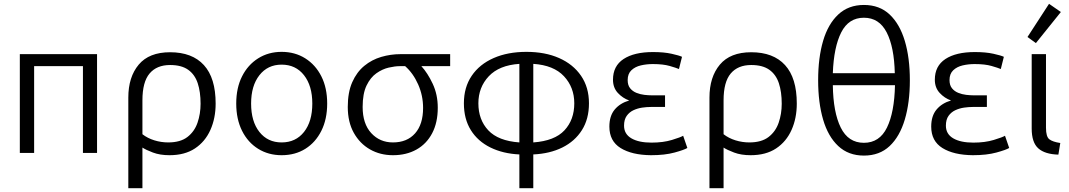

<svg xmlns="http://www.w3.org/2000/svg" viewBox="-20 -802 5609 1007"><path d="M84 0V-518H489V0H415V-455H159V0Z M653 185V-290Q653 -398 707.5 -463Q762 -528 872 -528Q988 -528 1049.5 -460.5Q1111 -393 1111 -259Q1111 -182 1083.5 -120.5Q1056 -59 1002.5 -23.5Q949 12 869 12Q819 12 782 -2Q745 -16 727 -28V185ZM862 -55Q926 -55 963 -83.5Q1000 -112 1016 -158.5Q1032 -205 1032 -258Q1032 -320 1017 -365.5Q1002 -411 967 -436Q932 -461 872 -461Q802 -461 764.5 -416.5Q727 -372 727 -276V-98Q754 -77 789.5 -66Q825 -55 862 -55Z M1457 12Q1388 12 1334 -21.5Q1280 -55 1249.5 -116Q1219 -177 1219 -259Q1219 -341 1249.5 -401.5Q1280 -462 1334 -496Q1388 -530 1457 -530Q1527 -530 1581 -496Q1635 -462 1665.5 -401.5Q1696 -341 1696 -259Q1696 -177 1665.5 -116Q1635 -55 1581.5 -21.5Q1528 12 1457 12ZM1457 -55Q1531 -55 1574.5 -110Q1618 -165 1618 -259Q1618 -352 1574.5 -407.5Q1531 -463 1457 -463Q1384 -463 1340.5 -407.5Q1297 -352 1297 -259Q1297 -165 1340.5 -110Q1384 -55 1457 -55Z M2041 12Q1974 12 1920.5 -18.5Q1867 -49 1835.5 -105.5Q1804 -162 1804 -241Q1804 -318 1827.5 -371Q1851 -424 1890.5 -456.5Q1930 -489 1979.5 -503.5Q2029 -518 2080 -518H2341V-455H2190Q2223 -419 2249.5 -362.5Q2276 -306 2276 -237Q2276 -159 2246.5 -103Q2217 -47 2164 -17.5Q2111 12 2041 12ZM2041 -55Q2115 -55 2157 -102.5Q2199 -150 2199 -236Q2199 -301 2173 -359.5Q2147 -418 2105 -455H2076Q2052 -455 2019 -447.5Q1986 -440 1954.5 -418Q1923 -396 1902.5 -353.5Q1882 -311 1882 -241Q1882 -153 1927 -104Q1972 -55 2041 -55Z M2704 185V8Q2618 4 2552 -28.5Q2486 -61 2449.5 -119.5Q2413 -178 2413 -260Q2413 -344 2454 -404.5Q2495 -465 2569 -497.5Q2643 -530 2741 -530Q2839 -530 2912.5 -497.5Q2986 -465 3027.5 -404.5Q3069 -344 3069 -260Q3069 -178 3032 -119.5Q2995 -61 2929.5 -28.5Q2864 4 2777 8V185ZM2704 -55V-467Q2598 -460 2543.5 -402Q2489 -344 2489 -260Q2489 -174 2541 -118.5Q2593 -63 2704 -55ZM2777 -55Q2889 -63 2940.5 -118.5Q2992 -174 2992 -260Q2992 -344 2938 -402Q2884 -460 2777 -467Z M3394 12Q3294 11 3235 -25.5Q3176 -62 3176 -138Q3176 -194 3204 -227.5Q3232 -261 3280 -275Q3246 -287 3220.5 -314.5Q3195 -342 3195 -384Q3195 -456 3250.5 -492.5Q3306 -529 3405 -529Q3462 -529 3502.5 -520Q3543 -511 3557 -504L3541 -440Q3527 -446 3492.5 -456Q3458 -466 3404 -466Q3371 -466 3341 -459Q3311 -452 3291.5 -433.5Q3272 -415 3272 -382Q3272 -355 3285 -339Q3298 -323 3318 -315Q3338 -307 3359.5 -304.5Q3381 -302 3398 -302H3468V-241H3393Q3372 -241 3348 -237.5Q3324 -234 3302.5 -224Q3281 -214 3267 -194.5Q3253 -175 3253 -143Q3253 -99 3291.5 -76.5Q3330 -54 3397 -54Q3458 -54 3504 -68Q3550 -82 3563 -90L3585 -26Q3569 -16 3518 -2Q3467 12 3394 12Z M3701 185V-290Q3701 -398 3755.5 -463Q3810 -528 3920 -528Q4036 -528 4097.5 -460.5Q4159 -393 4159 -259Q4159 -182 4131.5 -120.5Q4104 -59 4050.5 -23.5Q3997 12 3917 12Q3867 12 3830 -2Q3793 -16 3775 -28V185ZM3910 -55Q3974 -55 4011 -83.5Q4048 -112 4064 -158.5Q4080 -205 4080 -258Q4080 -320 4065 -365.5Q4050 -411 4015 -436Q3980 -461 3920 -461Q3850 -461 3812.5 -416.5Q3775 -372 3775 -276V-98Q3802 -77 3837.5 -66Q3873 -55 3910 -55Z M4511 14Q4430 14 4376.5 -36Q4323 -86 4297 -175Q4271 -264 4271 -381Q4271 -499 4297 -587.5Q4323 -676 4376.5 -726Q4430 -776 4511 -776Q4593 -776 4646 -726Q4699 -676 4725.5 -587.5Q4752 -499 4752 -381Q4752 -264 4725.5 -175Q4699 -86 4646 -36Q4593 14 4511 14ZM4348 -418H4673Q4670 -555 4630.5 -632Q4591 -709 4511 -709Q4431 -709 4392 -632Q4353 -555 4348 -418ZM4511 -53Q4593 -53 4632 -133Q4671 -213 4674 -355H4348Q4350 -213 4389.5 -133Q4429 -53 4511 -53Z M5082 12Q4982 11 4923 -25.5Q4864 -62 4864 -138Q4864 -194 4892 -227.5Q4920 -261 4968 -275Q4934 -287 4908.5 -314.5Q4883 -342 4883 -384Q4883 -456 4938.5 -492.5Q4994 -529 5093 -529Q5150 -529 5190.5 -520Q5231 -511 5245 -504L5229 -440Q5215 -446 5180.5 -456Q5146 -466 5092 -466Q5059 -466 5029 -459Q4999 -452 4979.5 -433.5Q4960 -415 4960 -382Q4960 -355 4973 -339Q4986 -323 5006 -315Q5026 -307 5047.5 -304.5Q5069 -302 5086 -302H5156V-241H5081Q5060 -241 5036 -237.5Q5012 -234 4990.5 -224Q4969 -214 4955 -194.5Q4941 -175 4941 -143Q4941 -99 4979.5 -76.5Q5018 -54 5085 -54Q5146 -54 5192 -68Q5238 -82 5251 -90L5273 -26Q5257 -16 5206 -2Q5155 12 5082 12Z M5531 9Q5460 7 5425.5 -24Q5391 -55 5391 -128V-518H5466V-132Q5466 -85 5483.5 -71.5Q5501 -58 5541 -52ZM5413 -576 5369 -608 5482 -782 5544 -739Z"/></svg>

Font: Ubuntu Sans
Style: Regular
Weight: 400
Designer: Dalton Maag Ltd
Foundry: Dalton Maag Ltd
Version: Version 1.006; ttfautohint (v1.8.4.7-5d5b)